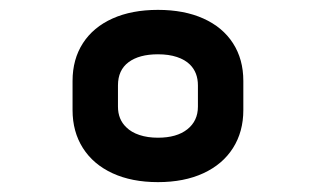

<svg xmlns="http://www.w3.org/2000/svg" viewBox="-20 -730 640 389"><path d="M300 -710Q353 -710 392 -692.5Q431 -675 452 -642.5Q473 -610 473 -566V-507Q473 -463 452 -430Q431 -397 392 -379Q353 -361 300 -361Q247 -361 208 -379Q169 -397 148 -430Q127 -463 127 -507V-566Q127 -610 148 -642.5Q169 -675 208 -692.5Q247 -710 300 -710ZM300 -451Q338 -451 359.5 -468Q381 -485 381 -514V-557Q381 -583 365 -599Q355 -609 338.5 -614.5Q322 -620 300 -620Q262 -620 240.5 -604Q219 -588 219 -557V-514Q219 -488 236 -472Q246 -462 262.5 -456.5Q279 -451 300 -451Z"/></svg>

Font: RecMonoLinear Nerd Font Mono
Style: Bold
Weight: 700
Monospace: yes
Version: Version 1.085; ttfautohint (v1.8.4.7-5d5b);Nerd Fonts 3.2.1